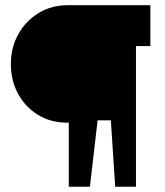

<svg xmlns="http://www.w3.org/2000/svg" viewBox="-20 -711 627 731"><path d="M242 0V-244H235Q173.5 -244 125.1 -273.4Q76.8 -302.8 49.1 -353.4Q21.4 -404 21.4 -466.5Q21.4 -530 49.6 -580.6Q77.8 -631.2 126.6 -661.1Q175.5 -691.1 237 -691.1H552.5V-535.6H497.7V0H418.6L402 -252.9H351.6L322.3 0Z"/></svg>

Font: Titillium Web SemiBold
Style: Regular
Weight: 600
Designer: Mohamed Gaber, Accademia di Belle Arti di Urbino
Foundry: Kief Type Foundry, Accademia di Belle Arti di Urbino
Version: Version 3.000; ttfautohint (v1.8.4)